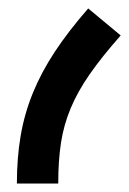

<svg xmlns="http://www.w3.org/2000/svg" viewBox="-20 -435 306 455"><path d="M20 0Q20 -61 29 -113.5Q38 -166 58 -215Q78 -264 110 -312.5Q142 -361 189 -415L266 -351Q221 -300 192.5 -259Q164 -218 147.5 -178.5Q131 -139 124.5 -96.5Q118 -54 118 0Z"/></svg>

Font: IBM Plex Sans Arabic Medium
Style: Regular
Weight: 500
Designer: Mike Abbink, Paul van der Laan, Pieter van Rosmalen, Wael Morcos, Khajak Apelian
Foundry: Bold Monday
Version: Version 1.1